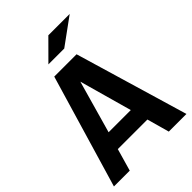

<svg xmlns="http://www.w3.org/2000/svg" viewBox="-236 -919 1022 1022"><g transform="rotate(-45 275.0 -408.0)"><path d="M415 0 379.9 -126H157.2L121.1 0H2L190.9 -638.2H358.9L547.9 0ZM270 -521 186 -224.1H353ZM334 -706.1H214.8L324.2 -815.9H484.9ZM0 -638.2Z"/></g></svg>

Font: Code New Roman
Style: Bold
Weight: 700
Monospace: yes
Designer: Sam Radian
Foundry: Code New Roman
Version: Version 1.508 October 19, 2014